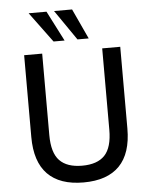

<svg xmlns="http://www.w3.org/2000/svg" viewBox="-61 -980 825 1039"><g transform="rotate(-5 351.5 -460.0)"><path d="M351 9Q222 9 156 -58.5Q90 -126 90 -261V-705H188V-263Q188 -166 228.5 -124Q269 -82 351 -82Q434 -82 474 -124.5Q514 -167 514 -263V-705H612V-261Q612 -126 546 -58.5Q480 9 351 9ZM385 -765 272 -929H370L446 -765ZM255 -765 134 -929H231L315 -765Z"/></g></svg>

Font: Nunito Sans 7pt SemiCondensed Medium
Style: Regular
Weight: 500
Width: 4
Designer: Vernon Adams
Foundry: Vernon Adams
Version: Version 3.101;gftools[0.9.27]